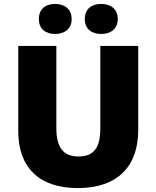

<svg xmlns="http://www.w3.org/2000/svg" viewBox="-20 -1041 797 978"><path d="M178 -944C178 -892 214 -868 261 -868C306 -868 345 -892 345 -944C345 -997 306 -1021 261 -1021C214 -1021 178 -997 178 -944ZM412 -944C412 -892 448 -868 496 -868C541 -868 580 -892 580 -944C580 -997 541 -1021 496 -1021C448 -1021 412 -997 412 -944ZM684 -377V-807H491V-389C491 -287 458 -244 379 -244C305 -244 267 -287 267 -388V-807H73V-373C73 -188 179 -83 376 -83C582 -83 684 -197 684 -377Z"/></svg>

Font: Noto Sans Telugu UI Black
Style: Regular
Weight: 900
Designer: Jelle Bosma - Monotype Design Team
Foundry: Monotype Imaging Inc.
Version: Version 2.005